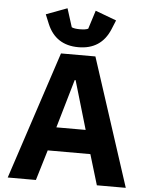

<svg xmlns="http://www.w3.org/2000/svg" viewBox="-62 -996 808 1045"><g transform="rotate(5 342.5 -473.0)"><path d="M170 -852 149 -903 264 -946 296 -845Q310 -838 341 -838Q372 -838 386 -845L418 -946L533 -903L512 -852Q465 -740 341 -740Q217 -740 170 -852ZM20 0 250 -698H438L665 0H507L457 -166H224L174 0ZM260 -295H420L342 -560H337Z"/></g></svg>

Font: Anuphan
Style: Bold
Weight: 700
Designer: Mike Abbink, Paul van der Laan, Pieter van Rosmalen, Mint Tantisuwanna
Foundry: Bold Monday; Cadson Demak
Version: Version 3.002;hotconv 1.0.109;makeotfexe 2.5.65596